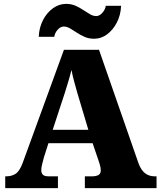

<svg xmlns="http://www.w3.org/2000/svg" viewBox="-20 -971 828 991"><path d="M7 0V-61H14Q40 -61 60.5 -74Q81 -87 97 -130L310 -714H491L695 -128Q708 -93 728.5 -77Q749 -61 777 -61H788V0H418V-61H458Q474 -61 487 -67Q500 -73 500 -92Q500 -106 495.5 -120.5Q491 -135 489 -141L458 -232H230L207 -160Q204 -148 198.5 -127.5Q193 -107 193 -93Q193 -78 201 -69.5Q209 -61 230 -61H279V0ZM252 -301H436L379 -492Q372 -518 363.5 -547.5Q355 -577 349 -610Q341 -578 332 -548.5Q323 -519 315 -493ZM466 -771Q439 -771 417 -780.5Q395 -790 376.5 -802.5Q358 -815 341.5 -824.5Q325 -834 309 -834Q292 -834 277.5 -817.5Q263 -801 260 -781H180Q182 -829 202 -867.5Q222 -906 253.5 -928.5Q285 -951 321 -951Q348 -951 369.5 -941.5Q391 -932 409.5 -919.5Q428 -907 444.5 -897.5Q461 -888 477 -888Q493 -888 508 -904.5Q523 -921 526 -941H605Q603 -893 583 -854.5Q563 -816 532.5 -793.5Q502 -771 466 -771Z"/></svg>

Font: Noto Serif Tamil Black
Style: Regular
Weight: 900
Designer: Indian Type Foundry, Tom Grace, and the Monotype Design Team
Foundry: Monotype Imaging Inc.
Version: Version 2.004; ttfautohint (v1.8.4.7-5d5b)